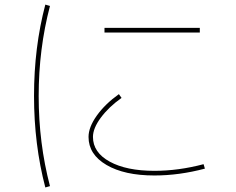

<svg xmlns="http://www.w3.org/2000/svg" viewBox="-20 -783 1040 846"><path d="M440.4 -639.6V-660.2H860.4V-639.6ZM179.7 -762.7 200.2 -756.8Q150.4 -567.4 150.4 -359.9Q150.4 -152.3 200.2 37.1L179.7 43Q129.9 -146.5 129.9 -360.4Q129.9 -574.2 179.7 -762.7ZM370.1 -179.7Q370.1 -222.7 406.7 -273.9Q443.4 -325.2 503.9 -368.2L515.6 -351.6Q459 -311.5 424.3 -264.6Q389.6 -217.8 389.6 -179.7Q389.6 -111.3 463.4 -70.8Q537.1 -30.3 660.2 -30.3Q766.6 -30.3 877 -59.6L882.8 -40Q769.5 -9.8 660.2 -9.8Q528.3 -9.8 449.2 -56.2Q370.1 -102.5 370.1 -179.7Z"/></svg>

Font: Mgen+ 1m thin
Style: Regular
Weight: 100
Designer: [Source Han Sans]
Ryoko NISHIZUKA  (kana & ideographs); Paul D. Hunt (Latin, Greek & Cyrillic); Wenlong ZHANG  (bopomofo
Version: Version 1.059.20150602